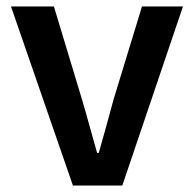

<svg xmlns="http://www.w3.org/2000/svg" viewBox="-20 -575 600 595"><path d="M206 0 14 -555H147L234 -267Q246 -227 257.5 -184.5Q269 -142 281 -101H286Q298 -142 309.5 -184.5Q321 -227 332 -267L420 -555H547L359 0Z"/></svg>

Font: Noto Sans SC Thin SemiBold
Style: Regular
Weight: 600
Version: Version 2.004-H2;hotconv 1.0.118;makeotfexe 2.5.65603